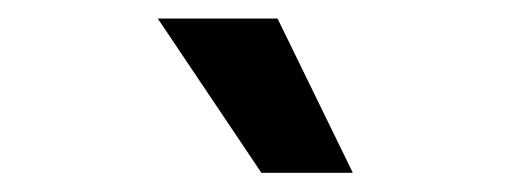

<svg xmlns="http://www.w3.org/2000/svg" viewBox="-20 -799 537 202"><path d="M255 -617.2 146 -779.5H272L351.2 -617.2Z"/></svg>

Font: Inter Zeller Semi Bold
Style: Regular
Weight: 600
Designer: Rasmus Andersson; Joe Bland
Foundry: zeller
Version: Version 3.015;git-dec3a8cb1